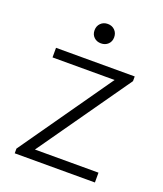

<svg xmlns="http://www.w3.org/2000/svg" viewBox="-127 -761 719 846"><g transform="rotate(20 232.5 -338.0)"><path d="M42 -22 345 -454H54V-499H423V-477L120 -46H418V0H42ZM187 -630Q187 -650 200 -663Q213 -676 233 -676Q253 -676 266 -663Q279 -650 279 -630Q279 -610 266 -597.5Q253 -585 233 -585Q213 -585 200 -597.5Q187 -610 187 -630Z"/></g></svg>

Font: Bai Jamjuree Light
Style: Regular
Weight: 300
Designer: Katatrad Aksorn Co.,Ltd.
Foundry: Cadson Demak Co.,Ltd.
Version: Version 1.000; ttfautohint (v1.6)